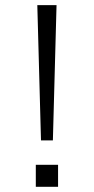

<svg xmlns="http://www.w3.org/2000/svg" viewBox="-20 -721 362 741"><path d="M138.2 -179.2 124 -701.2H198.2L184.1 -179.2ZM118.2 0V-85H204.1V0Z"/></svg>

Font: Acari Sans Light
Style: Regular
Weight: 300
Designer: Alfredo Marco Pradil and Stefan Peev
Foundry: Hanken Design Co.
Version: Version 1.045;January 11, 2019;FontCreator 11.5.0.2425 64-bi